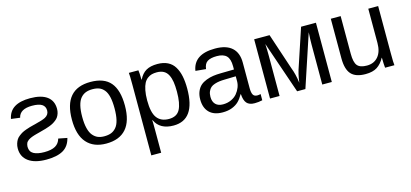

<svg xmlns="http://www.w3.org/2000/svg" viewBox="-63 -991 3535 1652"><g transform="rotate(-15 1704.5 -165.0)"><path d="M27.8 -146Q27.8 -169.4 34.2 -189.5Q40.5 -209.5 49.6 -223.6Q58.6 -237.8 75 -250.2Q91.3 -262.7 105 -270.3Q118.7 -277.8 140.6 -285.6Q162.6 -293.5 176.8 -297.4Q190.9 -301.3 213.9 -307.1Q217.3 -308.1 224.6 -309.6Q297.4 -327.6 320.8 -340.3Q356.9 -359.9 356.9 -397Q356.9 -434.1 328.9 -452.1Q300.8 -470.2 241.2 -470.2Q132.3 -470.2 116.2 -397L37.1 -407.2Q50.3 -474.1 101.3 -505.6Q152.3 -537.1 241.2 -537.1Q339.8 -537.1 391.4 -499.3Q442.9 -461.4 442.9 -389.2Q442.9 -368.2 437.3 -350.3Q431.6 -332.5 423.1 -319.3Q414.6 -306.2 399.9 -294.7Q385.3 -283.2 371.8 -275.6Q358.4 -268.1 338.4 -260.5Q318.4 -252.9 303.7 -248.8Q289.1 -244.6 267.1 -238.8Q258.8 -236.3 241 -231.7Q223.1 -227.1 215.6 -225.1Q208 -223.1 193.6 -218.8Q179.2 -214.4 172.9 -211.7Q166.5 -209 155.8 -204.1Q145 -199.2 140.4 -195.1Q135.7 -190.9 129.2 -184.8Q122.6 -178.7 119.9 -172.1Q117.2 -165.5 115 -157.2Q112.8 -148.9 112.8 -139.2Q112.8 -94.7 146.7 -75.9Q180.7 -57.1 242.2 -57.1Q305.2 -57.1 340.1 -77.1Q375 -97.2 386.2 -139.2L463.9 -124Q446.3 -52.2 391.8 -21.2Q337.4 9.8 242.2 9.8Q140.1 9.8 84 -31Q27.8 -71.8 27.8 -146Z M1014.2 -265.1Q1014.2 -127.4 953.6 -58.8Q893.1 9.8 775.9 9.8Q663.6 9.8 602.8 -59.1Q542 -127.9 542 -265.1Q542 -538.1 778.8 -538.1Q900.4 -538.1 957.3 -470.7Q1014.2 -403.3 1014.2 -265.1ZM921.9 -265.1Q921.9 -325.2 912.4 -366.2Q902.8 -407.2 883.8 -430.4Q864.7 -453.6 839.8 -463.4Q814.9 -473.1 779.8 -473.1Q744.6 -473.1 718.8 -462.9Q692.9 -452.6 673.3 -429.4Q653.8 -406.2 643.8 -365.2Q633.8 -324.2 633.8 -265.1Q633.8 -205.6 644.3 -163.6Q654.8 -121.6 674.6 -98.4Q694.3 -75.2 718.8 -65.2Q743.2 -55.2 774.9 -55.2Q810.5 -55.2 836.2 -64.9Q861.8 -74.7 881.8 -97.9Q901.9 -121.1 911.9 -162.8Q921.9 -204.6 921.9 -265.1Z M1569.8 -267.1Q1569.8 9.8 1375.5 9.8Q1253.4 9.8 1211.4 -82H1208.5Q1210.4 -78.1 1210.4 1V208H1122.6V-419.9Q1122.6 -510.7 1119.6 -527.8H1204.6Q1206.1 -524.9 1207.8 -496.3Q1209.5 -467.8 1209.5 -442.9H1211.4Q1236.3 -493.7 1274.9 -515.9Q1313.5 -538.1 1375.5 -538.1Q1429.2 -538.1 1467.3 -519Q1505.4 -500 1527.6 -463.1Q1549.8 -426.3 1559.8 -378.2Q1569.8 -330.1 1569.8 -267.1ZM1477.5 -265.1Q1477.5 -315.9 1471.7 -352.3Q1465.8 -388.7 1451.7 -416Q1437.5 -443.4 1412.8 -456.8Q1388.2 -470.2 1352.5 -470.2Q1327.1 -470.2 1307.4 -465.1Q1287.6 -460 1268.8 -445.8Q1250 -431.6 1237.8 -408.4Q1225.6 -385.3 1218 -347.2Q1210.4 -309.1 1210.4 -257.8Q1210.4 -148.4 1245.6 -101.8Q1280.8 -55.2 1351.6 -55.2Q1421.9 -55.2 1449.7 -107.2Q1477.5 -159.2 1477.5 -265.1Z M1813.5 9.8Q1735.4 9.8 1694.3 -31.5Q1653.3 -72.8 1653.3 -147Q1653.3 -188 1666.5 -219Q1679.7 -250 1700.9 -268.6Q1722.2 -287.1 1752.9 -298.8Q1783.7 -310.5 1814.5 -314.9Q1845.2 -319.3 1882.3 -319.8L2000.5 -321.8V-351.1Q2000.5 -415.5 1973.1 -443.4Q1945.8 -471.2 1887.2 -471.2Q1832.5 -471.2 1803.7 -453.1Q1774.9 -435.1 1769.5 -387.2L1677.2 -396Q1699.7 -538.1 1889.2 -538.1Q1988.3 -538.1 2038.8 -492.7Q2089.4 -447.3 2089.4 -359.9V-132.8Q2089.4 -91.8 2100.1 -73Q2110.8 -54.2 2138.2 -54.2Q2149.9 -54.2 2167.5 -58.1V-2.9Q2132.3 4.9 2099.1 4.9Q2050.3 4.9 2028.3 -21Q2006.3 -46.9 2003.4 -101.1H2000.5Q1980.5 -65.4 1957.3 -42.2Q1934.1 -19 1897.7 -4.6Q1861.3 9.8 1813.5 9.8ZM1833.5 -56.2Q1873.5 -56.2 1906.5 -71.5Q1939.5 -86.9 1959.2 -110.8Q1979 -134.8 1989.7 -162.4Q2000.5 -189.9 2000.5 -216.8V-261.2L1904.3 -258.8Q1875.5 -258.3 1854.2 -255.6Q1833 -252.9 1811 -245.8Q1789.1 -238.8 1775.4 -226.8Q1761.7 -214.8 1752.9 -194.3Q1744.1 -173.8 1744.1 -146Q1744.1 -103 1767.3 -79.6Q1790.5 -56.2 1833.5 -56.2Z M2705.1 -464.8 2550.8 0H2477.1L2317.9 -463.9Q2320.8 -414.1 2320.8 -354V0H2235.8V-527.8H2373L2480 -206.1Q2504.4 -144 2514.2 -65.9Q2523.9 -143.6 2546.9 -206.1L2653.8 -527.8H2786.1V0H2701.2V-354Q2701.2 -407.2 2705.1 -464.8Z M2918.5 -527.8H3006.3V-192.9Q3006.3 -116.2 3030.3 -87.2Q3054.2 -58.1 3115.7 -58.1Q3178.7 -58.1 3215.6 -101.3Q3252.4 -144.5 3252.4 -222.2V-527.8H3340.3V-112.8Q3340.3 -15.6 3343.8 0H3260.7Q3259.3 -4.4 3257.8 -36.9Q3256.3 -69.3 3256.3 -89.8H3254.4Q3227.5 -40 3189 -15.1Q3150.4 9.8 3085.4 9.8Q2997.6 9.8 2958 -33.9Q2918.5 -77.6 2918.5 -175.8Z"/></g></svg>

Font: Libra Sans Modern
Style: Regular
Weight: 400
Foundry: Stefan Peev, Context Ltd
Version: Version 1.000